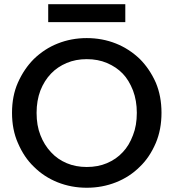

<svg xmlns="http://www.w3.org/2000/svg" viewBox="-20 -885 824 912"><path d="M720.2 -206.1Q690.4 -136.7 644 -92.8Q596.2 -44.9 530.8 -19Q465.8 6.8 392.1 6.8Q318.8 6.8 253.9 -19Q189 -44.9 141.1 -92.8Q94.7 -136.7 64.9 -206.1Q37.1 -269 37.1 -349.1Q37.1 -429.2 64.9 -492.2Q94.2 -558.1 141.1 -605Q191.9 -653.8 253.9 -678.2Q318.8 -704.1 392.1 -704.1Q465.8 -704.1 530.8 -678.2Q593.3 -653.3 644 -605Q690.9 -558.1 720.2 -492.2Q747.1 -428.2 747.1 -349.1Q747.1 -270 720.2 -206.1ZM153.8 -349.1Q153.8 -288.6 171.9 -243.2Q189.9 -196.3 222.2 -162.1Q252.9 -128.4 296.9 -109.9Q339.4 -91.8 392.1 -91.8Q445.3 -91.8 487.8 -109.9Q532.7 -128.9 563 -162.1Q593.3 -193.4 611.8 -243.2Q629.9 -288.6 629.9 -349.1Q629.9 -407.2 611.8 -455.1Q592.3 -504.9 563 -535.2Q532.7 -566.9 487.8 -585.9Q445.3 -604 392.1 -604Q339.4 -604 296.9 -585.9Q252.9 -567.4 222.2 -535.2Q190.4 -502 171.9 -455.1Q153.8 -407.2 153.8 -349.1ZM209 -779.8V-865.2H575.2V-779.8Z"/></svg>

Font: PoppinsZ Medium
Style: Regular
Weight: 500
Designer: Ninad Kale (Devanagari), Jonny Pinhorn (Latin)
Foundry: Indian Type Foundry
Version: Version 3.002;FEAKit 1.0